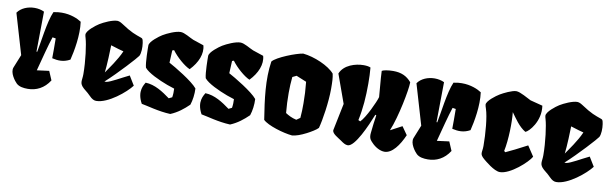

<svg xmlns="http://www.w3.org/2000/svg" viewBox="-42 -984 4430 1390"><g transform="rotate(10 2173.0 -289.0)"><path d="M96.2 -13.7C117.2 5.9 148.9 9.8 180.2 9.8C241.7 9.8 299.3 -17.6 338.9 -80.1L311 -145.5L221.7 -133.8C245.1 -221.2 272.5 -330.6 292.5 -388.7L316.4 -384.8C317.4 -343.3 316.9 -269 316.4 -239.3C359.4 -229 401.9 -226.6 448.2 -252.4C464.4 -316.4 487.3 -439 473.6 -535.2C446.8 -553.2 394 -576.7 327.6 -576.2C308.6 -576.2 288.1 -574.2 267.1 -569.3C233.4 -496.1 214.4 -325.7 201.2 -266.1L195.8 -267.1L199.2 -561C178.2 -571.3 153.3 -576.2 128.4 -576.2C79.6 -576.2 29.8 -556.6 3.9 -519L91.3 -222.2L52.2 -125.5C35.6 -84.5 81.5 -27.3 96.2 -13.7Z M581.5 -62C586.9 -57.6 598.6 -48.8 612.3 -36.6C618.7 -31.2 625 -24.9 631.3 -18.6C651.4 2.4 667 9.8 683.1 9.8C770 9.8 893.6 -93.8 932.6 -146L891.1 -213.9C828.1 -183.6 765.1 -145 731.9 -138.7H717.8C804.7 -216.8 927.2 -352.1 935.1 -366.2C946.3 -387.7 947.3 -430.2 942.4 -461.9C937.5 -491.7 934.6 -493.2 924.8 -497.1C876.5 -514.6 850.1 -521.5 772.5 -573.2C755.4 -584.5 743.7 -587.4 734.4 -587.9C698.7 -587.9 638.2 -559.6 608.9 -541.5C584 -525.9 523.4 -479.5 523.4 -450.2C523.4 -444.3 525.4 -437 529.3 -423.8C542 -381.8 558.6 -261.7 558.6 -165C558.6 -114.3 541.5 -98.1 581.5 -62ZM709 -203.6C709 -204.1 709.5 -204.6 709.5 -205.1C715.8 -254.4 720.7 -378.4 720.7 -405.8C765.1 -391.6 798.3 -381.8 815.4 -377.9C787.1 -311.5 731.4 -236.8 709 -203.6Z M1012.2 -26.9C1052.2 -20.5 1140.1 6.3 1228 9.8C1280.3 -11.7 1321.8 -44.9 1359.9 -82C1371.6 -116.2 1377.9 -163.1 1375.5 -203.6C1337.9 -251 1203.1 -331.1 1158.2 -355L1162.6 -445.8L1175.3 -450.2C1208.5 -404.8 1270 -350.6 1310.1 -334C1366.7 -392.6 1395 -462.4 1377.9 -521.5L1299.3 -547.9C1270.5 -559.6 1229 -587.9 1200.2 -587.9C1163.1 -587.9 1103 -560.1 1072.8 -542C1050.8 -528.8 985.8 -480.5 985.8 -451.7C985.8 -431.2 986.3 -328.6 996.6 -290C1022.9 -255.9 1107.4 -217.3 1170.4 -193.8C1191.9 -186 1210.9 -179.7 1224.1 -175.8C1225.6 -157.7 1224.6 -130.4 1221.2 -111.8L1197.3 -100.1C1144 -139.2 1082 -180.7 1013.2 -182.6C1005.4 -166 963.4 -115.7 1012.2 -26.9Z M1451.7 -26.9C1491.7 -20.5 1579.6 6.3 1667.5 9.8C1719.7 -11.7 1761.2 -44.9 1799.3 -82C1811 -116.2 1817.4 -163.1 1814.9 -203.6C1777.3 -251 1642.6 -331.1 1597.7 -355L1602.1 -445.8L1614.7 -450.2C1647.9 -404.8 1709.5 -350.6 1749.5 -334C1806.2 -392.6 1834.5 -462.4 1817.4 -521.5L1738.8 -547.9C1710 -559.6 1668.5 -587.9 1639.6 -587.9C1602.5 -587.9 1542.5 -560.1 1512.2 -542C1490.2 -528.8 1425.3 -480.5 1425.3 -451.7C1425.3 -431.2 1425.8 -328.6 1436 -290C1462.4 -255.9 1546.9 -217.3 1609.9 -193.8C1631.3 -186 1650.4 -179.7 1663.6 -175.8C1665 -157.7 1664.1 -130.4 1660.6 -111.8L1636.7 -100.1C1583.5 -139.2 1521.5 -180.7 1452.6 -182.6C1444.8 -166 1402.8 -115.7 1451.7 -26.9Z M1905.3 -66.4C1940.9 -30.8 2058.1 3.9 2123 9.8C2154.8 6.3 2184.1 -4.4 2225.6 -25.4C2253.4 -39.6 2293.5 -63.5 2305.7 -78.1C2322.3 -138.7 2343.3 -273.4 2343.3 -370.6C2343.3 -425.3 2341.8 -452.6 2335.4 -481.9C2292.5 -533.2 2182.1 -580.1 2100.6 -587.9C2050.8 -581.1 1911.6 -527.3 1882.8 -491.2C1862.3 -356.4 1881.8 -215.3 1905.3 -66.4ZM2052.7 -142.6C2047.9 -191.9 2045.9 -241.2 2045.9 -289.6C2045.9 -329.1 2047.9 -368.2 2051.8 -407.2L2081.1 -421.4L2156.2 -390.6C2162.1 -334.5 2164.6 -283.7 2164.6 -234.4C2164.6 -197.8 2164.1 -161.6 2160.6 -126L2133.8 -107.4C2099.6 -114.7 2072.8 -129.4 2052.7 -142.6Z M2410.6 -79.1C2410.6 -53.2 2454.6 -32.2 2478.5 -15.1C2498 -1 2514.2 9.8 2532.2 9.8C2585 9.8 2658.2 -158.2 2691.4 -242.7L2698.7 -239.3C2691.9 -195.3 2687 -157.2 2682.1 -107.9C2681.6 -103 2681.2 -98.6 2681.2 -94.2C2681.2 -61.5 2695.8 -50.8 2706.5 -39.1C2733.4 -9.8 2771 9.8 2801.8 9.8C2858.4 9.8 2907.2 -58.6 2940.9 -136.2L2899.4 -195.3L2814.9 -150.4C2860.8 -259.3 2898.9 -466.8 2898.9 -512.7V-518.1C2864.3 -559.1 2823.2 -577.1 2763.7 -577.1C2726.1 -577.1 2691.9 -570.3 2681.6 -563.5C2681.6 -547.9 2684.1 -512.7 2695.8 -373C2686 -336.4 2628.4 -211.9 2591.8 -176.3L2577.1 -183.1C2596.2 -272 2602.1 -358.9 2602.1 -454.6C2602.1 -496.6 2600.6 -537.1 2597.2 -573.2C2585.9 -578.6 2567.9 -581.5 2546.4 -581.5C2486.8 -581.5 2402.8 -557.1 2376 -490.2L2451.7 -279.8Z M3037.1 -13.7C3058.1 5.9 3089.8 9.8 3121.1 9.8C3182.6 9.8 3240.2 -17.6 3279.8 -80.1L3252 -145.5L3162.6 -133.8C3186 -221.2 3213.4 -330.6 3233.4 -388.7L3257.3 -384.8C3258.3 -343.3 3257.8 -269 3257.3 -239.3C3300.3 -229 3342.8 -226.6 3389.2 -252.4C3405.3 -316.4 3428.2 -439 3414.6 -535.2C3387.7 -553.2 3335 -576.7 3268.6 -576.2C3249.5 -576.2 3229 -574.2 3208 -569.3C3174.3 -496.1 3155.3 -325.7 3142.1 -266.1L3136.7 -267.1L3140.1 -561C3119.1 -571.3 3094.2 -576.2 3069.3 -576.2C3020.5 -576.2 2970.7 -556.6 2944.8 -519L3032.2 -222.2L2993.2 -125.5C2976.6 -84.5 3022.5 -27.3 3037.1 -13.7Z M3523.9 -62C3537.1 -51.3 3607.4 9.8 3650.4 9.8C3727.1 9.8 3846.2 -99.6 3869.1 -141.6L3819.8 -216.3C3765.1 -187 3688 -148.4 3664.6 -138.7L3655.3 -146.5C3673.3 -231.9 3675.8 -363.8 3668 -434.1C3698.2 -393.1 3732.4 -338.4 3782.2 -309.1C3807.1 -316.4 3887.7 -404.3 3870.6 -517.1L3779.8 -540.5C3755.4 -551.8 3696.8 -587.9 3667.5 -587.9C3636.7 -587.9 3577.1 -558.1 3551.8 -543C3526.4 -527.8 3464.4 -481.9 3464.4 -454.1C3464.4 -447.8 3467.8 -438 3472.2 -424.3C3491.2 -368.7 3501.5 -246.1 3501.5 -155.8C3501.5 -105 3482.9 -97.2 3523.9 -62Z M3962.9 -62C3968.3 -57.6 3980 -48.8 3993.7 -36.6C4000 -31.2 4006.3 -24.9 4012.7 -18.6C4032.7 2.4 4048.3 9.8 4064.5 9.8C4151.4 9.8 4274.9 -93.8 4314 -146L4272.5 -213.9C4209.5 -183.6 4146.5 -145 4113.3 -138.7H4099.1C4186 -216.8 4308.6 -352.1 4316.4 -366.2C4327.6 -387.7 4328.6 -430.2 4323.7 -461.9C4318.8 -491.7 4315.9 -493.2 4306.2 -497.1C4257.8 -514.6 4231.4 -521.5 4153.8 -573.2C4136.7 -584.5 4125 -587.4 4115.7 -587.9C4080.1 -587.9 4019.5 -559.6 3990.2 -541.5C3965.3 -525.9 3904.8 -479.5 3904.8 -450.2C3904.8 -444.3 3906.7 -437 3910.6 -423.8C3923.3 -381.8 3939.9 -261.7 3939.9 -165C3939.9 -114.3 3922.9 -98.1 3962.9 -62ZM4090.3 -203.6C4090.3 -204.1 4090.8 -204.6 4090.8 -205.1C4097.2 -254.4 4102.1 -378.4 4102.1 -405.8C4146.5 -391.6 4179.7 -381.8 4196.8 -377.9C4168.5 -311.5 4112.8 -236.8 4090.3 -203.6Z"/></g></svg>

Font: Fruktur
Style: Regular
Weight: 400
Designer: Viktoriya Grabowska
Foundry: Viktoriya Grabowska
Version: Version 1.002